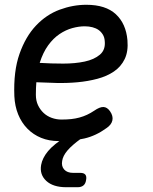

<svg xmlns="http://www.w3.org/2000/svg" viewBox="-20 -580 640 803"><path d="M316 143Q331 143 337 150.5Q343 158 340 173Q338 188 329 195.5Q320 203 305 203H257Q202 203 173.5 176.5Q145 150 152 110Q157 81 181 52Q205 23 258 -10H333L320 -1Q281 27 262 49.5Q243 72 240 93Q236 115 248.5 129Q261 143 286 143ZM440 -115Q454 -95 450 -76.5Q446 -58 425 -44Q381 -12 333.5 -1Q286 10 225 10Q185 10 152 -3.5Q119 -17 94.5 -42Q70 -67 56 -101.5Q42 -136 40 -178Q36 -282 61.5 -354.5Q87 -427 130.5 -473Q174 -519 229.5 -539.5Q285 -560 341 -560Q422 -560 464.5 -520.5Q507 -481 513 -412Q517 -365 501.5 -333Q486 -301 456.5 -281Q427 -261 387.5 -250.5Q348 -240 304.5 -236Q261 -232 216.5 -233Q172 -234 132 -236Q131 -224 130.5 -211Q130 -198 130 -184Q130 -159 139 -140Q148 -121 162.5 -107.5Q177 -94 196.5 -87Q216 -80 237 -80Q260 -80 278 -82Q296 -84 312.5 -88.5Q329 -93 344 -100Q359 -107 374 -117Q397 -133 412.5 -132.5Q428 -132 440 -115ZM146 -317Q194 -314 244 -314Q294 -314 334 -322.5Q374 -331 398 -351.5Q422 -372 418 -409Q417 -424 410 -435.5Q403 -447 392.5 -454.5Q382 -462 367 -466Q352 -470 334 -470Q310 -470 282.5 -462.5Q255 -455 229 -437.5Q203 -420 181.5 -390.5Q160 -361 146 -317Z"/></svg>

Font: Maple Mono
Style: Italic
Weight: 400
Italic angle: -10°
Monospace: yes
Designer: subframe7536
Version: Version 7.300